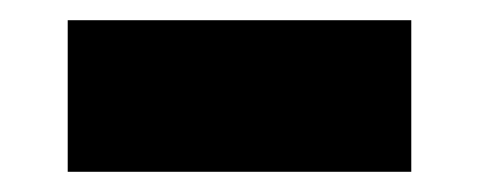

<svg xmlns="http://www.w3.org/2000/svg" viewBox="-20 -388 474 190"><path d="M47 -368H387V-218H47Z"/></svg>

Font: Bitter Pro Black
Style: Regular
Weight: 900
Designer: Sol Matas, and Bitter project Authors
Foundry: Sol Matas
Version: Version 1.010